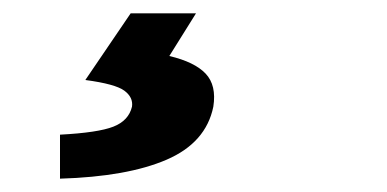

<svg xmlns="http://www.w3.org/2000/svg" viewBox="-20 -24 580 288"><path d="M70 244V178Q127 175 150 166Q173 157 178 136Q180 122 166.5 112Q153 102 108 96L176 -4H274L234 60Q272 69 288.5 86.5Q305 104 300 136Q289 190 230 215.5Q171 241 70 244Z"/></svg>

Font: mr_Source Sans Pro
Style: Italic
Weight: 900
Italic angle: -11°
Designer: Paul D. Hunt
Foundry: Adobe Systems Incorporated
Version: Version 1.076;July 10, 2024;FontCreator 11.5.0.2430 64-bit